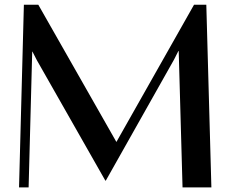

<svg xmlns="http://www.w3.org/2000/svg" viewBox="-20 -812 998 832"><path d="M119.6 -588.4 104 0H62.5L83.5 -791.5H146L484.4 -196.8L820.8 -791.5H874L896 0H771L754.4 -590.8H752.9L734.4 -554.2L438.5 -29.3H436.5L139.6 -551.3L120.6 -588.4Z"/></svg>

Font: Resagnicto
Style: Bold
Weight: 700
Version: Version 0.9991